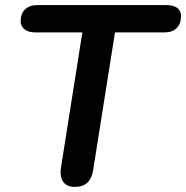

<svg xmlns="http://www.w3.org/2000/svg" viewBox="-20 -725 730 753"><path d="M273 8Q242 8 228 -12Q214 -32 219 -67L303 -598H118Q91 -598 76 -610Q61 -622 61 -642Q61 -672 78.5 -688.5Q96 -705 125 -705H633Q660 -705 675 -694Q690 -683 690 -662Q690 -632 673 -615Q656 -598 626 -598H431L345 -56Q340 -25 322.5 -8.5Q305 8 273 8Z"/></svg>

Font: Nunito ExtraLight
Style: Bold Italic
Weight: 700
Italic angle: -9°
Version: Version 3.602